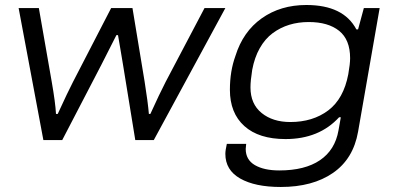

<svg xmlns="http://www.w3.org/2000/svg" viewBox="-20 -558 1565 765"><path d="M152.8 0 54.2 -525.9H134.8L186 -232.9Q200.7 -148.9 203.1 -104H210Q251 -193.4 271 -231.9L422.9 -525.9H507.8L556.2 -232.9Q569.3 -150.4 573.2 -104H579.1Q615.7 -184.6 640.1 -231.9L794.9 -525.9H877.9L592.8 0H519L470.2 -299.8Q466.8 -321.8 459.5 -363.5Q452.1 -405.3 450.2 -418H443.8Q428.7 -387.7 383.8 -299.8L228 0Z M1098.6 187Q996.1 187 937 153.3Q877.9 119.6 877.9 55.2Q877.9 41 883.8 15.1H960.9Q959 30.8 959 35.2Q959 78.6 995.6 99.9Q1032.2 121.1 1092.8 121.1Q1194.8 121.1 1254.9 80.3Q1314.9 39.6 1328.6 -38.1Q1330.1 -47.4 1333.3 -64.5Q1336.4 -81.5 1337.9 -90.8H1331.1Q1251.5 -3.9 1117.7 -3.9Q1011.2 -3.9 953.6 -55.7Q896 -107.4 896 -200.2Q896 -274.4 918 -335Q948.2 -432.1 1022.9 -485.1Q1097.7 -538.1 1200.7 -538.1Q1348.6 -538.1 1399.9 -440.9H1406.7L1429.7 -525.9H1492.7L1406.7 -33.2Q1387.7 75.2 1306.6 131.1Q1225.6 187 1098.6 187ZM1136.7 -71.8Q1226.1 -71.8 1287.6 -117.9Q1349.1 -164.1 1367.7 -262.2Q1375 -303.7 1375 -326.2Q1375 -399.9 1331.3 -435.1Q1287.6 -470.2 1210 -470.2Q1168.5 -470.2 1132.6 -459.2Q1096.7 -448.2 1066.4 -425.8Q1036.1 -403.3 1015.1 -366.2Q994.1 -329.1 984.9 -279.8Q978 -236.3 978 -210Q978 -143.6 1022.5 -107.7Q1066.9 -71.8 1136.7 -71.8Z"/></svg>

Font: Archivo Expanded Light
Style: Italic
Weight: 300
Width: 7
Italic angle: -10°
Designer: Hector Gatti
Foundry: Omnibus-Type
Version: Version 2.001